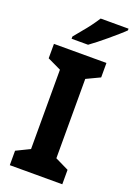

<svg xmlns="http://www.w3.org/2000/svg" viewBox="-174 -998 736 1062"><g transform="rotate(20 194.5 -467.0)"><path d="M339 0H30V-85L110 -124V-591L30 -629V-714H339V-629L259 -591V-124L339 -85ZM389 -924Q375 -910 352 -890Q329 -870 303 -848Q277 -826 252 -806.5Q227 -787 209 -774H112V-787Q129 -809 150.5 -834Q172 -859 191.5 -885.5Q211 -912 225 -934H389Z"/></g></svg>

Font: Noto Sans Bengali SemiCondensed
Style: Bold
Weight: 700
Width: 4
Designer: Jelle Bosma - Monotype Design Team
Foundry: Monotype Imaging Inc.
Version: Version 2.003